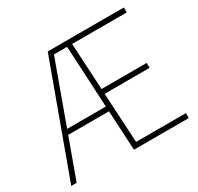

<svg xmlns="http://www.w3.org/2000/svg" viewBox="-157 -924 1140 1108"><g transform="rotate(-30 413.0 -370.0)"><path d="M16 0 286.5 -740H794V-707H430L447 -397H748V-364H448.5L467 -33H799V0H434L420 -264H148L52 0ZM309 -707 160 -297H418L396.5 -707Z"/></g></svg>

Font: Encode Sans Semi Condensed Thin
Style: Regular
Weight: 100
Width: 4
Designer: Multiple Designers
Foundry: Impallari Type
Version: Version 3.000; ttfautohint (v1.8.3) -l 8 -r 50 -G 200 -x 14 